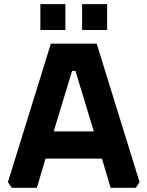

<svg xmlns="http://www.w3.org/2000/svg" viewBox="-20 -899 706 919"><path d="M18 -27.5 223.4 -690H442.8L648 -27.5L630.1 0H509.5L467.9 -139.9H198L156.4 0H36.1ZM237.1 -270H429L341.1 -559.9H325.1ZM173.2 -755.3V-879.2H293V-755.3ZM373 -755.3V-879.2H492.8V-755.3Z"/></svg>

Font: Oxanium ExtraLight
Style: Regular
Weight: 200
Designer: Severin Meyer
Version: Version 2.000